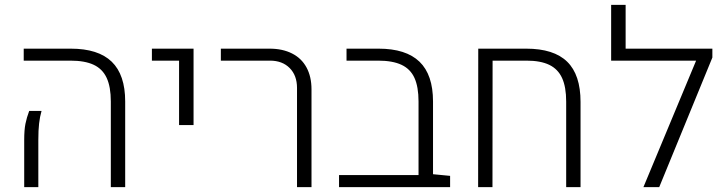

<svg xmlns="http://www.w3.org/2000/svg" viewBox="-20 -770 2994 790"><path d="M436 -352.5Q436 -412.6 418.9 -449.5Q401.9 -486.3 365.5 -503.4Q329.1 -520.5 269.5 -520.5H77.6V-569.8H271Q384.3 -569.8 439.7 -516.1Q495.1 -462.4 495.1 -352.5V0H436ZM79.6 -194.3Q79.6 -235.4 84.7 -260.7Q89.8 -286.1 100.1 -313.5H150.9Q144 -289.6 140.9 -262.2Q137.7 -234.9 137.7 -194.3V0H79.6Z M716.8 -520.5H605V-569.8H776.4V-255.4H716.8Z M1202.1 -408.2Q1202.1 -459.5 1171.9 -490Q1141.6 -520.5 1090.8 -520.5H888.7V-569.8H1088.9Q1142.6 -569.8 1181.6 -550Q1220.7 -530.3 1241.2 -492.4Q1261.7 -454.6 1261.7 -402.3V0H1202.1Z M1832 -46.4V0H1375V-49.8H1702.1V-352.5Q1702.1 -412.6 1685.3 -449.5Q1668.5 -486.3 1631.8 -503.4Q1595.2 -520.5 1535.6 -520.5H1405.8V-569.8H1537.6Q1650.4 -569.8 1706.1 -516.1Q1761.7 -462.4 1761.7 -352.5V-53.2Z M1947.8 -569.8H2145Q2258.8 -569.8 2313.7 -516.1Q2368.7 -462.4 2368.7 -350.6V0H2309.6V-352.1Q2309.6 -412.1 2292.7 -449Q2275.9 -485.8 2240 -503.2Q2204.1 -520.5 2146 -520.5H2006.8L2006.3 0H1947.3Z M2911.1 -533.2 2692.4 0H2627.4L2844.2 -520.5H2494.6V-750H2554.2V-569.8H2911.1Z"/></svg>

Font: Heebo Light
Style: Regular
Weight: 300
Designer: Oded Ezer
Foundry: Meir Sadan
Version: Version 2.001; ttfautohint (v1.5.14-ce02) -l 8 -r 50 -G 200 